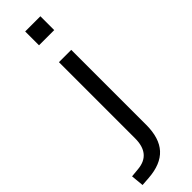

<svg xmlns="http://www.w3.org/2000/svg" viewBox="-357 -699 893 893"><g transform="rotate(-45 90.0 -252.5)"><path d="M69 -607V-698H169V-607ZM-50 193 -56 130 -13 126Q79 118 79 15V-486H160V7Q160 94 119 139Q78 184 -7 190Z"/></g></svg>

Font: Nunito Sans
Style: Regular
Weight: 400
Designer: Vernon Adams
Foundry: Vernon Adams
Version: Version 3.101; ttfautohint (v1.8.4.7-5d5b);gftools[0.9.27]